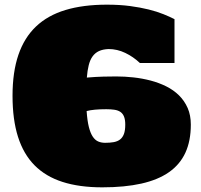

<svg xmlns="http://www.w3.org/2000/svg" viewBox="-20 -781 852 815"><path d="M440.9 -572.8Q416.5 -571.8 400.1 -564.2Q383.8 -556.6 373 -541.7Q362.3 -526.9 356.7 -504.6Q351.1 -482.4 348.6 -451.7Q388.7 -455.1 419.4 -455.8Q450.2 -456.5 473.6 -456.5Q509.8 -456.5 547.1 -452.4Q584.5 -448.2 619.6 -439Q654.8 -429.7 685.8 -414.3Q716.8 -398.9 740 -376Q763.2 -353 776.6 -322.5Q790 -292 790 -252Q790 -183.1 767.1 -133.1Q744.1 -83 697.5 -50.3Q650.9 -17.6 580.1 -1.7Q509.3 14.2 414.1 14.2Q316.9 14.2 245.4 -8.8Q173.8 -31.7 126.7 -79.3Q79.6 -127 56.4 -200.2Q33.2 -273.4 33.2 -374.5Q33.2 -475.1 58.1 -548.1Q83 -621.1 132.8 -668.5Q182.6 -715.8 257.8 -738.5Q333 -761.2 433.6 -761.2Q487.8 -761.2 531.7 -755.4Q575.7 -749.5 611.1 -740.7Q646.5 -731.9 673.6 -720.9Q700.7 -710 720.7 -699.7V-513.7H573.7Q545.9 -540 511.7 -556.4Q477.5 -572.8 440.9 -572.8ZM431.2 -317.4Q377 -317.4 347.7 -309.6Q350.6 -268.1 357.2 -241.9Q363.8 -215.8 373.8 -200.9Q383.8 -186 397 -180.4Q410.2 -174.8 426.3 -174.8Q446.8 -174.8 462.9 -177.7Q479 -180.7 489.7 -189Q500.5 -197.3 506.1 -212.4Q511.7 -227.5 511.7 -252Q511.7 -273.4 506.3 -286.4Q501 -299.3 490.7 -306.2Q480.5 -313 465.3 -315.2Q450.2 -317.4 431.2 -317.4Z"/></svg>

Font: Holtwood One SC
Style: Regular
Weight: 400
Version: Version 1.000